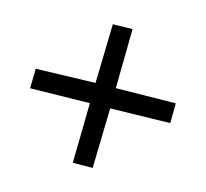

<svg xmlns="http://www.w3.org/2000/svg" viewBox="-87 -568 674 628"><g transform="rotate(-30 249.5 -254.0)"><path d="M444 -114 396 -67 250 -207 103 -67 55 -114 201 -255 56 -395 104 -441 250 -303 395 -441 443 -395 299 -255Z"/></g></svg>

Font: GFS Didot
Style: Bold Italic
Weight: 700
Italic angle: -12°
Designer: Designed by Takis Katsoulidis and George D. Matthiopoulos.
Foundry: Designed by Takis Katsoulidis and George D. Matthiopoulos.
Version: Version 1.0